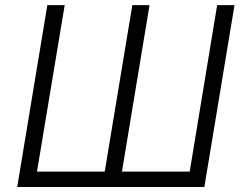

<svg xmlns="http://www.w3.org/2000/svg" viewBox="-20 -748 977 768"><path d="M169.4 -727.5H238.8L127.9 -61.5H398.9L509.3 -727.5H578.1L467.8 -61.5H738.8L848.6 -727.5H918L797.4 0H48.8Z"/></svg>

Font: Inter 16pt Light
Style: Italic
Weight: 300
Italic angle: -9.3988°
Version: Version 4.001;git-66647c0bb